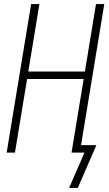

<svg xmlns="http://www.w3.org/2000/svg" viewBox="-20 -755 540 950"><path d="M322 175 398 0H334L394 -364H114L54 0H13L134 -735H175L120 -401H400L455 -735H496L381 -37H457L365 175Z"/></svg>

Font: Iosevka Curly Extralight
Style: Italic
Weight: 200
Italic angle: -9°
Monospace: yes
Designer: Belleve Invis
Foundry: Belleve Invis
Version: Version 22.1.2; ttfautohint (v1.8.4)